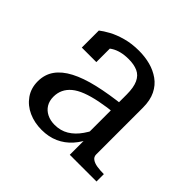

<svg xmlns="http://www.w3.org/2000/svg" viewBox="-136 -661 813 813"><g transform="rotate(45 270.5 -254.5)"><path d="M385 -308V-259Q335 -254 295.5 -246Q256 -238 227.5 -227Q199 -216 181 -201Q163 -186 154 -167Q145 -148 145 -125Q145 -100 156 -82Q167 -64 187 -54Q207 -44 233 -44Q268 -44 295.5 -60.5Q323 -77 344.5 -108Q366 -139 382 -180L383 -113Q368 -76 343 -48Q318 -20 284.5 -5Q251 10 209 10Q166 10 130.5 -6Q95 -22 73.5 -52.5Q52 -83 52 -124Q52 -165 73.5 -195.5Q95 -226 137 -248Q179 -270 241 -284.5Q303 -299 385 -308ZM368 0V-106L358 -109V-351Q358 -393 346.5 -418Q335 -443 312.5 -453Q290 -463 258 -463Q209 -463 177.5 -443Q146 -423 126 -396Q125 -408 128 -418Q131 -428 137 -436.5Q143 -445 151.5 -450.5Q160 -456 170 -460V-357H83V-459Q98 -471 123.5 -485Q149 -499 185 -509Q221 -519 264 -519Q300 -519 332 -510.5Q364 -502 390 -483.5Q416 -465 431 -434.5Q446 -404 446 -360V-80Q446 -66 457 -58Q468 -50 486 -47Q504 -44 528 -44V0Z"/></g></svg>

Font: Roboto Serif 28pt
Style: Regular
Weight: 400
Designer: Greg Gazdowicz
Foundry: Commercial Type
Version: Version 1.008